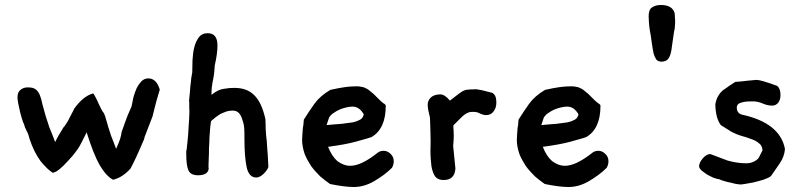

<svg xmlns="http://www.w3.org/2000/svg" viewBox="-20 -712 3224 769"><path d="M620 -353C616 -342 613 -327 607 -309C602 -291 597 -270 591 -246L559 -163C559 -161 558 -155 552 -143C547 -131 542 -119 535 -104C529 -90 523 -77 516 -63C510 -50 505 -41 502 -36C481 -13 458 2 433 8C414 -2 397 -21 379 -51C362 -81 345 -125 327 -182L308 -144C302 -132 295 -119 284 -105C274 -91 263 -79 251 -66C240 -54 229 -43 218 -34C208 -26 199 -21 191 -20C177 -29 161 -44 143 -66C126 -89 111 -118 99 -154C95 -167 93 -177 89 -183C86 -190 83 -196 80 -202C78 -209 76 -216 72 -224C69 -233 65 -245 61 -261C54 -291 50 -311 50 -322C50 -336 54 -346 62 -352C70 -359 80 -362 91 -362C105 -362 116 -360 123 -354C131 -348 136 -340 140 -330C144 -320 147 -309 150 -294C154 -280 158 -264 163 -247C167 -234 172 -219 178 -201C185 -184 193 -165 201 -143C205 -151 209 -160 215 -170C221 -180 228 -191 235 -203C238 -205 241 -210 246 -218C252 -226 256 -235 260 -243C265 -252 269 -260 272 -266C276 -273 277 -276 276 -275C300 -309 325 -330 353 -338C355 -336 358 -332 362 -324C366 -316 370 -309 374 -299C378 -290 382 -282 386 -274C390 -266 394 -261 396 -259C400 -250 403 -242 405 -233C408 -225 410 -216 413 -205C417 -195 420 -182 425 -168C431 -154 437 -137 445 -116C459 -146 466 -168 467 -183C477 -210 484 -232 491 -249C499 -267 504 -279 507 -286C509 -297 511 -308 514 -321C518 -335 522 -347 527 -358C533 -370 539 -378 546 -386C554 -394 563 -398 574 -398C596 -398 611 -383 620 -353Z M1055 -43C1052 -34 1045 -25 1035 -15C1025 -6 1016 -1 1006 -1C987 -1 974 -15 968 -42C962 -70 959 -108 959 -158V-167C959 -193 958 -210 954 -222C950 -234 948 -242 946 -245C939 -261 928 -269 912 -269C903 -269 893 -268 883 -264C873 -260 864 -257 856 -251C848 -246 842 -241 836 -236C830 -232 827 -228 825 -226C824 -222 824 -214 822 -202C821 -191 820 -178 819 -163C819 -149 818 -134 817 -118C817 -103 817 -89 816 -76C816 -64 815 -54 815 -46C815 -39 816 -36 816 -37C814 -19 800 -10 773 -10C753 -10 741 -17 735 -29C729 -42 726 -64 726 -94V-108C727 -110 728 -112 728 -117C729 -123 730 -132 731 -145C733 -159 734 -181 736 -213C737 -227 738 -238 738 -249C739 -261 739 -270 738 -278V-296C738 -302 738 -306 737 -309C738 -311 738 -318 739 -328C741 -339 741 -351 742 -363C744 -376 745 -388 746 -399C748 -411 749 -418 750 -422C750 -436 751 -452 751 -470C752 -489 754 -506 758 -522C762 -538 768 -551 776 -562C785 -574 797 -579 812 -579C838 -579 851 -563 851 -529C851 -511 848 -484 840 -449C839 -431 838 -417 836 -407C834 -397 833 -389 831 -381L828 -360C828 -354 827 -344 827 -332C844 -346 860 -354 875 -356C891 -359 905 -360 918 -360C952 -360 978 -351 998 -331C1018 -312 1033 -280 1043 -235C1044 -219 1044 -208 1044 -198C1045 -189 1045 -180 1046 -168C1048 -157 1049 -142 1050 -123C1052 -105 1053 -78 1055 -43Z M1550 -40C1529 -19 1505 -2 1478 14C1452 29 1425 37 1397 37C1373 37 1341 33 1302 25C1289 16 1276 6 1262 -6C1249 -19 1237 -32 1226 -47C1216 -63 1207 -78 1200 -96C1194 -114 1190 -133 1190 -151C1190 -157 1191 -163 1191 -172C1192 -182 1192 -190 1193 -199C1195 -209 1196 -217 1196 -223C1197 -230 1197 -233 1197 -233C1211 -255 1224 -275 1239 -296C1255 -318 1276 -336 1303 -352C1347 -362 1378 -366 1397 -366C1407 -366 1416 -367 1423 -365C1431 -364 1437 -363 1444 -359C1452 -356 1458 -351 1465 -345C1473 -339 1481 -332 1490 -322C1501 -311 1509 -303 1515 -299C1522 -295 1525 -292 1525 -288C1525 -227 1506 -185 1468 -163C1452 -157 1430 -152 1403 -144C1377 -137 1340 -130 1294 -124C1304 -99 1316 -80 1331 -67C1347 -55 1364 -48 1383 -48C1412 -48 1448 -65 1491 -99C1498 -105 1506 -108 1516 -108C1527 -108 1536 -104 1544 -96C1553 -88 1557 -78 1557 -66C1557 -58 1555 -49 1550 -40ZM1437 -254C1425 -275 1410 -285 1392 -285C1385 -285 1377 -284 1368 -282C1360 -280 1352 -278 1342 -274C1333 -270 1325 -266 1317 -260C1309 -255 1303 -249 1298 -241L1288 -211C1311 -213 1331 -215 1348 -216C1366 -218 1381 -220 1393 -222C1406 -225 1416 -229 1423 -233C1431 -238 1435 -245 1437 -254Z M1952 -340C1963 -334 1968 -321 1968 -302C1968 -288 1965 -276 1957 -266C1950 -256 1940 -251 1927 -251C1919 -251 1912 -253 1903 -257C1895 -262 1886 -264 1876 -264C1868 -264 1861 -264 1853 -260C1845 -257 1836 -250 1826 -240L1796 -210V-196C1797 -192 1797 -187 1797 -181C1797 -173 1798 -165 1797 -156C1797 -148 1796 -138 1795 -128L1804 -37C1802 -7 1787 9 1757 9C1742 9 1731 5 1723 -5C1716 -15 1711 -29 1708 -46C1706 -64 1704 -84 1704 -107C1705 -131 1705 -156 1704 -184C1703 -226 1702 -247 1701 -247V-246C1699 -256 1697 -264 1695 -272C1694 -280 1693 -287 1693 -293C1693 -305 1698 -314 1706 -322C1715 -330 1728 -334 1744 -334C1755 -334 1768 -326 1782 -309C1798 -321 1809 -330 1817 -336C1826 -342 1832 -347 1838 -349C1844 -352 1850 -353 1855 -353C1861 -354 1868 -354 1876 -354C1884 -355 1890 -355 1896 -353C1903 -352 1910 -351 1917 -349Z M2410 -40C2389 -19 2365 -2 2338 14C2312 29 2285 37 2257 37C2233 37 2201 33 2162 25C2149 16 2136 6 2122 -6C2109 -19 2097 -32 2086 -47C2076 -63 2067 -78 2060 -96C2054 -114 2050 -133 2050 -151C2050 -157 2051 -163 2051 -172C2052 -182 2052 -190 2053 -199C2055 -209 2056 -217 2056 -223C2057 -230 2057 -233 2057 -233C2071 -255 2084 -275 2099 -296C2115 -318 2136 -336 2163 -352C2207 -362 2238 -366 2257 -366C2267 -366 2276 -367 2283 -365C2291 -364 2297 -363 2304 -359C2312 -356 2318 -351 2325 -345C2333 -339 2341 -332 2350 -322C2361 -311 2369 -303 2375 -299C2382 -295 2385 -292 2385 -288C2385 -227 2366 -185 2328 -163C2312 -157 2290 -152 2263 -144C2237 -137 2200 -130 2154 -124C2164 -99 2176 -80 2191 -67C2207 -55 2224 -48 2243 -48C2272 -48 2308 -65 2351 -99C2358 -105 2366 -108 2376 -108C2387 -108 2396 -104 2404 -96C2413 -88 2417 -78 2417 -66C2417 -58 2415 -49 2410 -40ZM2297 -254C2285 -275 2270 -285 2252 -285C2245 -285 2237 -284 2228 -282C2220 -280 2212 -278 2202 -274C2193 -270 2185 -266 2177 -260C2169 -255 2163 -249 2158 -241L2148 -211C2171 -213 2191 -215 2208 -216C2226 -218 2241 -220 2253 -222C2266 -225 2276 -229 2283 -233C2291 -238 2295 -245 2297 -254Z M2682 -660C2683 -654 2683 -649 2683 -643C2684 -638 2684 -633 2684 -627C2684 -620 2684 -614 2683 -606C2683 -599 2682 -593 2680 -587L2671 -525C2669 -505 2665 -490 2659 -480C2653 -470 2643 -465 2629 -465C2621 -465 2614 -468 2609 -473C2605 -479 2601 -487 2598 -497C2596 -508 2593 -521 2591 -537C2589 -554 2586 -573 2582 -595C2580 -606 2580 -616 2579 -624C2579 -633 2578 -641 2578 -647C2578 -664 2582 -676 2591 -682C2601 -689 2613 -692 2627 -692C2657 -692 2675 -682 2682 -660Z M3124 -115C3122 -95 3116 -77 3104 -59C3092 -42 3080 -25 3068 -7C3061 -1 3051 3 3037 8C3023 12 3010 16 2996 19C2983 21 2972 23 2962 25C2952 26 2948 27 2949 27C2943 27 2935 26 2924 24C2914 21 2904 19 2894 17C2884 14 2877 12 2870 10C2864 7 2861 6 2861 6C2855 5 2848 4 2838 0C2829 -4 2821 -8 2812 -13C2804 -19 2797 -23 2790 -29C2784 -35 2780 -41 2780 -46C2780 -52 2782 -56 2784 -62C2787 -68 2791 -73 2795 -78C2800 -84 2804 -87 2809 -90C2815 -94 2820 -95 2825 -95L2894 -69C2907 -65 2919 -63 2931 -61C2944 -59 2956 -58 2968 -58C2980 -58 2989 -60 2998 -64C3008 -69 3015 -74 3019 -80L3034 -110C3033 -122 3029 -132 3020 -138C3012 -145 3002 -151 2989 -155C2977 -160 2963 -164 2949 -168C2935 -172 2922 -178 2910 -184L2867 -211C2853 -229 2846 -257 2845 -294C2849 -318 2859 -336 2875 -350C2876 -351 2880 -353 2888 -359C2896 -365 2909 -374 2925 -384C2928 -384 2936 -385 2950 -386C2965 -388 2985 -390 3010 -392C3022 -392 3049 -384 3093 -368C3102 -360 3106 -348 3106 -332C3106 -320 3104 -311 3098 -302C3092 -294 3084 -289 3073 -289C3062 -289 3050 -291 3036 -297C3022 -303 3009 -306 2997 -306C2981 -306 2966 -306 2952 -302C2938 -299 2931 -292 2931 -281C2931 -266 2938 -257 2951 -253C3053 -231 3111 -185 3124 -115Z"/></svg>

Font: Gaegu
Style: Bold
Weight: 700
Designer: JIKJI
Foundry: JIKJI
Version: Version 1.00